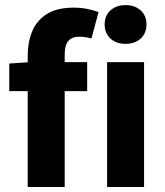

<svg xmlns="http://www.w3.org/2000/svg" viewBox="-20 -743 657 763"><path d="M90.1 0V-521.8Q90.1 -574.6 107.7 -617.9Q125.4 -661.2 165.5 -686.9Q205.7 -712.6 272.6 -712.6Q304.1 -712.6 329.9 -706.9Q355.8 -701.3 371.6 -694.9L343.5 -590.2Q318.2 -597.2 293.7 -597.2Q266.9 -597.2 252 -580.8Q237.1 -564.4 237.1 -526.1V0ZM16.8 -380.8V-490.5L100 -496.1H326.4V-380.8ZM405.6 0V-496H552.5V0ZM479 -568.7Q442.1 -568.7 419 -589.8Q395.9 -610.9 395.9 -645.9Q395.9 -680.7 419 -701.7Q442.1 -722.7 479 -722.7Q516.1 -722.7 539.1 -701.7Q562.1 -680.7 562.1 -645.9Q562.1 -610.9 539.1 -589.8Q516.1 -568.7 479 -568.7Z"/></svg>

Font: Source Sans 3
Style: Regular
Weight: 200
Designer: Paul D. Hunt
Foundry: Adobe
Version: Version 3.046;hotconv 1.0.118;makeotfexe 2.5.65603